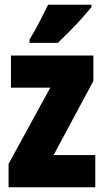

<svg xmlns="http://www.w3.org/2000/svg" viewBox="-20 -852 437 806"><path d="M380 -66H16V-164L191 -484H26V-619H372V-512L205 -201H380ZM364 -822Q350 -805 326.5 -778.5Q303 -752 275.5 -724Q248 -696 223 -672H104V-686Q128 -726 147 -762.5Q166 -799 182 -832H364Z"/></svg>

Font: Noto Sans Malayalam UI ExtraCondensed Black
Style: Regular
Weight: 900
Width: 2
Designer: Jelle Bosma - Monotype Design Team
Foundry: Monotype Imaging Inc.
Version: Version 2.104; ttfautohint (v1.8.4.7-5d5b)